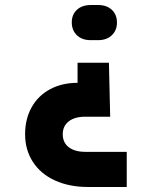

<svg xmlns="http://www.w3.org/2000/svg" viewBox="-20 -575 640 765"><path d="M341 -415Q307 -415 286.5 -434.5Q266 -454 266 -486Q266 -517 286.5 -536Q307 -555 342 -555H371Q405 -555 425.5 -536Q446 -517 446 -485Q446 -454 425.5 -434.5Q405 -415 371 -415ZM330 170Q256 170 199 144Q142 118 111 70Q80 22 80 -40Q80 -101 106 -147.5Q132 -194 179.5 -219.5Q227 -245 289 -245V-325H414L419 -110H319Q278 -110 254 -91.5Q230 -73 230 -40Q230 -7 254 11.5Q278 30 320 30H485V170Z"/></svg>

Font: JetBrains Mono Extra Bold
Style: Regular
Weight: 800
Monospace: yes
Designer: Philipp Nurullin, Konstantin Bulenkov
Foundry: JetBrains
Version: 2.002